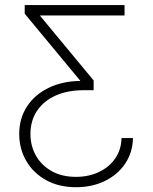

<svg xmlns="http://www.w3.org/2000/svg" viewBox="-20 -556 614 770"><path d="M285.2 194.8Q216.3 194.8 165 166.5Q113.8 138.2 85.4 89.6Q57.1 41 57.1 -18.6Q57.1 -81.5 88.4 -129.2Q119.6 -176.8 174.8 -203.6Q230 -230.5 301.3 -231.4V-232.9L79.1 -501V-535.6H479.5V-494.1H141.1V-492.2L355.5 -233.4V-194.3H316.9Q251.5 -194.3 203.4 -172.9Q155.3 -151.4 128.7 -111.8Q102.1 -72.3 102.1 -18.6Q102.1 29.3 124.3 68.4Q146.5 107.4 187.5 130.4Q228.5 153.3 284.7 153.3Q336.4 153.3 377.4 133.5Q418.5 113.8 442.4 78.9Q466.3 43.9 467.3 -2.4H513.2Q512.2 55.7 481.9 100.3Q451.7 145 400.4 169.9Q349.1 194.8 285.2 194.8Z"/></svg>

Font: Inter 20pt ExtraLight
Style: Regular
Weight: 250
Version: Version 4.001;git-66647c0bb